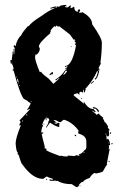

<svg xmlns="http://www.w3.org/2000/svg" viewBox="-20 -719 491 774"><path d="M246.1 -699.2 248 -695.3V-693.4H246.1L242.2 -695.3V-693.4Q242.7 -689.5 246.1 -689.5H253.9Q262.7 -697.3 263.7 -697.3H265.6V-695.3L263.7 -685.5Q271.5 -687.5 277.3 -691.4H279.3Q279.3 -671.9 294.9 -671.9V-673.8L293 -677.7L298.8 -681.6Q302.7 -681.2 302.7 -677.7V-675.8L298.8 -669.9V-668H304.7Q309.1 -668 312.5 -669.9Q351.6 -647.5 351.6 -621.1Q390.6 -565.9 390.6 -546.9Q390.6 -508.3 384.8 -466.8Q386.7 -462.9 386.7 -460.9Q384.3 -460.9 377 -443.4Q380.9 -442.9 380.9 -439.5Q376.5 -408.2 365.2 -398.4H363.3L361.3 -402.3Q368.7 -402.3 375 -431.6H371.1Q356 -396.5 328.1 -365.2L322.3 -359.4H326.2Q321.8 -345.7 318.4 -345.7V-357.4H316.4Q314.5 -347.2 314.5 -345.7Q310.5 -345.7 310.5 -349.6L306.6 -347.7L302.7 -349.6Q300.8 -343.8 298.8 -343.8L300.8 -339.8V-337.9H298.8L291 -343.8L285.2 -339.8V-341.8Q277.3 -338.9 277.3 -335.9V-334L318.4 -300.8V-304.7L316.4 -308.6H318.4Q335.9 -279.3 357.4 -279.3L365.2 -269.5V-267.6H361.3Q354 -273.4 349.6 -273.4Q367.2 -260.3 369.1 -255.9L378.9 -261.7Q379.4 -256.8 396.5 -244.1L394.5 -240.2Q397 -240.2 402.3 -226.6Q407.7 -224.1 416 -209L414.1 -205.1L421.9 -195.3V-193.4H418L419.9 -183.6V-179.7Q419.9 -169.4 414.1 -168Q414.1 -170.9 408.2 -173.8Q410.2 -163.1 410.2 -156.2L416 -160.2Q423.8 -147.9 423.8 -134.8Q419.9 -132.8 418 -132.8Q419.9 -128.9 419.9 -127L418 -117.2L421.9 -119.1V-117.2Q410.2 -58.6 410.2 -56.6Q412.1 -56.6 412.1 -54.7Q408.7 -54.7 394.5 -27.3Q388.7 -23.9 367.2 -19.5Q363.8 -21.5 359.4 -21.5Q347.2 -12.7 341.8 -2Q319.3 5.9 314.5 13.7Q316.4 13.7 316.4 15.6H314.5L310.5 13.7Q299.3 22.5 296.9 29.3Q298.8 29.3 298.8 31.2Q295.9 31.2 291 35.2H287.1L269.5 23.4H267.6Q233.9 23.4 210.9 9.8H209L205.1 11.7L203.1 7.8L199.2 9.8H183.6Q179.7 9.8 179.7 5.9V3.9L189.5 5.9Q193.4 5.9 193.4 2Q169.9 -4.9 169.9 -7.8Q166.5 -7.3 154.3 2H152.3Q110.8 2 68.4 -58.6Q65.9 -58.6 54.7 -95.7Q50.8 -95.7 50.8 -99.6L52.7 -103.5Q45.9 -103.5 43 -140.6Q43 -162.1 64.5 -214.8L60.5 -212.9H58.6V-218.8L62.5 -224.6V-228.5L58.6 -234.4Q60.5 -234.4 101.6 -279.3H97.7Q92.8 -275.4 91.8 -275.4H89.8V-277.3Q96.2 -285.2 103.5 -300.8Q103.5 -304.7 93.8 -308.6Q93.8 -312 76.2 -320.3Q60.5 -337.9 35.2 -433.6Q31.2 -433.6 31.2 -437.5V-439.5H35.2Q32.2 -462.9 23.4 -462.9L21.5 -476.6H29.3Q29.3 -478.5 27.3 -478.5Q31.2 -504.9 31.2 -511.7H35.2V-500H37.1L39.1 -523.4V-525.4L35.2 -531.2V-533.2Q35.6 -537.1 39.1 -537.1Q39.6 -533.2 43 -533.2Q47.4 -559.6 66.4 -578.1Q66.4 -584 93.8 -615.2Q93.8 -613.3 95.7 -613.3Q106.4 -629.4 146.5 -654.3Q175.8 -675.8 199.2 -685.5V-687.5H197.3L183.6 -683.6V-687.5Q202.1 -693.4 207 -693.4V-689.5H203.1V-687.5H205.1Q209 -689.5 210.9 -689.5L209 -693.4H210.9Q214.4 -691.4 218.8 -691.4Q218.8 -697.8 246.1 -699.2ZM205.1 -615.2V-611.3H203.1Q201.2 -611.3 201.2 -613.3Q196.3 -613.3 183.6 -595.7L185.5 -591.8L181.6 -589.8L183.6 -585.9Q136.7 -546.4 136.7 -531.2L140.6 -523.4Q140.6 -509.3 127 -498V-500Q123 -498 121.1 -498L123 -494.1L121.1 -490.2Q121.1 -474.6 140.6 -427.7L144.5 -429.7H146.5Q146.5 -423.8 175.8 -402.3L195.3 -380.9L218.8 -402.3V-404.3Q216.8 -404.3 205.1 -394.5L203.1 -398.4Q226.6 -411.1 242.2 -435.5Q248 -435.5 248 -443.4H246.1L252 -451.2V-453.1Q245.6 -449.2 242.2 -449.2V-453.1Q271.5 -453.1 287.1 -539.1L283.2 -537.1H281.2Q285.2 -543.5 285.2 -548.8Q282.2 -548.8 279.3 -554.7H283.2V-556.6L281.2 -560.5L277.3 -558.6L261.7 -580.1L218.8 -613.3L214.8 -611.3L209 -615.2ZM265.6 -533.2H267.6V-529.3H265.6ZM33.2 -519.5H37.1V-515.6H33.2ZM27.3 -466.8V-462.9H29.3V-466.8ZM242.2 -443.4H246.1Q246.1 -439.5 242.2 -439.5ZM375 -437.5V-433.6H377V-437.5ZM244.1 -433.6Q244.1 -430.7 234.4 -418H236.3Q241.7 -418 250 -431.6V-433.6ZM191.4 -429.7 193.4 -425.8V-419.9Q183.6 -419.9 183.6 -416H179.7V-418Q179.7 -419.9 191.4 -429.7ZM46.9 -410.2V-406.2H48.8V-410.2ZM48.8 -402.3V-400.4L50.8 -388.7H54.7Q52.7 -402.3 48.8 -402.3ZM357.4 -392.6H359.4Q359.4 -389.6 347.7 -380.9H345.7Q346.2 -385.3 357.4 -392.6ZM54.7 -386.7V-382.8H56.6V-386.7ZM56.6 -375V-373H60.5V-375ZM306.6 -324.2H310.5V-320.3Q306.6 -320.3 306.6 -324.2ZM103.5 -310.5V-308.6H107.4V-310.5ZM355.5 -287.1Q370.6 -287.1 378.9 -271.5Q378.9 -267.6 375 -267.6Q367.7 -281.2 363.3 -281.2Q353.5 -281.2 353.5 -285.2Q355.5 -285.2 355.5 -287.1ZM85.9 -257.8V-253.9H89.8V-257.8ZM166 -248V-246.1H169.9V-248ZM171.9 -244.1 169.9 -240.2 166 -242.2Q158.7 -242.2 150.4 -216.8L154.3 -210.9Q149.4 -210.9 146.5 -189.5V-187.5L148.4 -183.6L152.3 -185.5H154.3V-183.6Q154.3 -179.7 148.4 -179.7V-177.7Q148.4 -173.3 160.2 -128.9V-121.1Q168 -120.1 168 -115.2Q166 -115.2 166 -113.3Q187.5 -101.6 222.7 -89.8L226.6 -91.8Q235.4 -87.9 252 -87.9Q252 -91.8 253.9 -91.8Q258.8 -91.8 283.2 -89.8L285.2 -93.8L294.9 -91.8H300.8L298.8 -95.7V-97.7Q308.6 -97.7 320.3 -113.3Q328.1 -116.7 328.1 -127V-148.4Q328.1 -171.4 298.8 -179.7Q294.9 -179.7 294.9 -189.5H298.8Q273.9 -225.6 238.3 -236.3Q234.9 -236.3 224.6 -226.6H222.7Q216.3 -226.6 205.1 -234.4H195.3L209 -224.6H199.2Q199.7 -220.7 203.1 -220.7H209Q210 -220.7 214.8 -224.6L220.7 -220.7L218.8 -216.8V-207Q208.5 -207 181.6 -224.6L166 -203.1V-207L175.8 -224.6H173.8Q176.3 -234.4 179.7 -234.4Q175.8 -243.2 171.9 -244.1ZM164.1 -238.3H168V-234.4H164.1ZM70.3 -234.4V-228.5H72.3V-234.4ZM156.2 -220.7H158.2V-216.8H156.2ZM423.8 -185.5H427.7V-179.7H423.8ZM406.2 -181.6V-175.8H408.2V-181.6ZM281.2 -175.8H283.2Q287.1 -175.3 287.1 -171.9V-169.9H285.2Q281.2 -169.9 281.2 -173.8ZM418 -144.5V-140.6H419.9V-144.5ZM429.7 -142.6H433.6V-140.6Q433.6 -136.7 429.7 -136.7ZM316.4 -103.5H320.3V-107.4Q316.4 -106.9 316.4 -103.5ZM418 -70.3H421.9V-66.4H418ZM166 2H169.9V5.9H166ZM300.8 29.3H304.7V31.2H300.8Z"/></svg>

Font: Mister Brush
Style: Regular
Weight: 400
Designer: GGBotNet
Foundry: GGBotNet
Version: 1.00